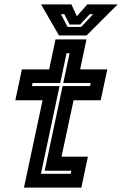

<svg xmlns="http://www.w3.org/2000/svg" viewBox="-20 -857 558 877"><path d="M89.5 0 174.5 -399H50L80 -540H204.5L233.5 -677H375L346 -540H470L440 -399H316L261 -141.5H381.5L351.5 0ZM167 -63H303L306 -77H184L266 -464H391.5L394.5 -478H269L298 -614H284L255 -478H129L126 -464H252ZM249.5 -695 167.5 -837H306L331 -783L379 -837H517.5L375.5 -695ZM288.5 -734H350.5L405.5 -792H390L346 -745H298L274 -792H258.5Z"/></svg>

Font: Tourney
Style: Bold Italic
Weight: 700
Italic angle: -12°
Version: Version 1.015